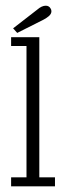

<svg xmlns="http://www.w3.org/2000/svg" viewBox="-20 -654 226 674"><path d="M19 0V-31.5H73V-492.5H19V-523.5H118V-31.5H173V0ZM40.5 -538.5 26 -554.5 110.5 -620Q126.5 -634 140.5 -634Q152.5 -634 158 -623.5Q160.5 -619.5 160.5 -614.5Q160.5 -605 151 -597Q141.5 -589 130 -583.5Z"/></svg>

Font: Imbue 10pt ExtraLight
Style: Regular
Weight: 200
Designer: Tyler Finck
Foundry: Etcetera Type Company
Version: Version 1.102; ttfautohint (v1.8.3)